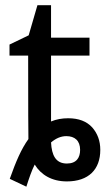

<svg xmlns="http://www.w3.org/2000/svg" viewBox="-20 -679 410 729"><path d="M233.9 -58.1C191.4 -58.1 176.3 -89.8 173.8 -138.2C192.9 -154.3 211.9 -162.1 231.9 -162.1C263.7 -162.1 284.2 -145 284.2 -109.9C284.2 -80.6 270.5 -58.1 233.9 -58.1ZM80.1 29.8C90.3 -2 100.1 -31.2 111.8 -54.2C135.7 -15.1 176.8 9.8 233.9 9.8C316.4 9.8 360.8 -35.6 360.8 -109.9C360.8 -143.6 350.6 -171.9 330.1 -195.3C309.1 -218.3 278.8 -230 238.8 -230C215.3 -230 193.8 -226.1 173.8 -217.8V-467.8H319.8V-536.1H173.8V-659.2H122.1L88.9 -544.9L16.1 -509.8V-467.8H86.9C86.9 -268.1 87.4 -162.1 87.9 -150.9C61 -113.8 40 -64.9 17.1 0Z"/></svg>

Font: Avrile Sans
Style: Regular
Weight: 400
Designer: Monotype Design Team, Google (font), Stefan Peev (BGR Cyrillic), Cristiano Sobral (main changes)
Foundry: The Avrile Sans Project Authors
Version: Version 3.110